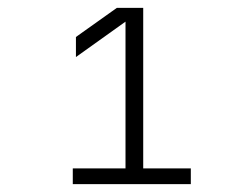

<svg xmlns="http://www.w3.org/2000/svg" viewBox="-20 -850 640 488"><path d="M165 -382V-422H299V-795L173 -705V-756L277 -830H344V-422H465V-382Z"/></svg>

Font: JetBrains Mono NL Thin
Style: Regular
Weight: 100
Monospace: yes
Designer: Philipp Nurullin, Konstantin Bulenkov
Foundry: JetBrains
Version: Version 2.305; ttfautohint (v1.8.4.7-5d5b)